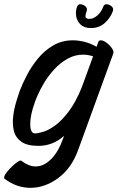

<svg xmlns="http://www.w3.org/2000/svg" viewBox="-61 -668 566 924"><path d="M484 -410 315 54Q283 142 219 189Q155 236 85 236Q53 236 21 225Q-11 214 -39 192Q-43 188 -40 181Q-37 171 -25.5 157Q-14 143 0 130Q14 117 26 109.5Q38 102 42 106Q78 133 110 133Q150 133 185 98Q220 63 243 -2L247 -14Q193 34 124 34Q69 34 41 13.5Q13 -7 5.5 -39Q-2 -71 2.5 -108Q7 -145 17 -178Q27 -211 35 -233Q47 -265 68 -305.5Q89 -346 120.5 -385Q152 -424 194.5 -449Q237 -474 290 -474Q316 -474 344.5 -467Q373 -460 404 -443L412 -466Q415 -474 424 -474Q436 -474 451.5 -462.5Q467 -451 477.5 -436Q488 -421 484 -410ZM107 -177Q84 -113 84.5 -69.5Q85 -26 108 -26Q122 -26 148 -34Q174 -42 205.5 -65Q237 -88 270.5 -132.5Q304 -177 333 -249L387 -397Q362 -405 338 -405Q299 -405 263.5 -385Q228 -365 198 -332Q168 -299 145 -258.5Q122 -218 107 -177ZM356 -614Q347 -589 352 -583Q357 -577 369 -577Q389 -577 408 -594Q427 -611 436 -636Q441 -649 454 -647.5Q467 -646 477 -636.5Q487 -627 482 -614Q471 -583 444 -558Q417 -533 377 -533Q344 -533 326.5 -550Q309 -567 305.5 -591Q302 -615 310 -636Q315 -649 328 -647.5Q341 -646 351 -636.5Q361 -627 356 -614Z"/></svg>

Font: Story Script
Style: Regular
Weight: 400
Designer: Lana Roulhac, Ben Buysse
Version: Version 1.000; ttfautohint (v1.8.4.7-5d5b)